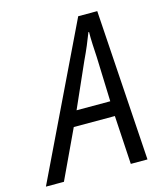

<svg xmlns="http://www.w3.org/2000/svg" viewBox="-169 -797 755 879"><g transform="rotate(-15 208.5 -357.5)"><path d="M-60.5 0 284.2 -715.3H374.5L420.9 0H341.8L328.1 -230.5H133.3L24.9 0ZM165.5 -301.3H325.2L317.9 -512.2Q315.9 -542.5 314.5 -574.7Q313 -606.9 313.5 -632.8H310.5Q300.3 -606 287.4 -575.2Q274.4 -544.4 258.3 -510.7Z"/></g></svg>

Font: Open Sans SemiCondensed
Style: Italic
Weight: 400
Width: 4
Italic angle: -12°
Designer: Monotype Design Team
Foundry: Monotype Imaging Inc.
Version: Version 3.000